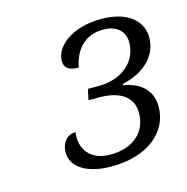

<svg xmlns="http://www.w3.org/2000/svg" viewBox="-75 -896 572 587"><g transform="rotate(-15 211.0 -602.0)"><path d="M210 -380C320 -380 395 -437 395 -520C395 -572 360 -602 307 -611V-615C372 -629 422 -670 422 -732C422 -783 379 -824 294 -824C200 -824 145 -776 145 -731C145 -705 165 -698 190 -698C200 -752 233 -791 292 -791C333 -791 359 -769 359 -733C359 -671 307 -628 235 -628H200L193 -594H226C301 -594 332 -561 332 -517C332 -455 286 -416 215 -416C152 -416 122 -457 129 -510C102 -510 84 -488 84 -458C84 -411 131 -380 210 -380Z"/></g></svg>

Font: Noto Serif Tamil Light
Style: Italic
Weight: 300
Italic angle: -12°
Designer: Indian Type Foundry, Tom Grace, and the Monotype Design Team
Foundry: Monotype Imaging Inc.
Version: Version 2.003